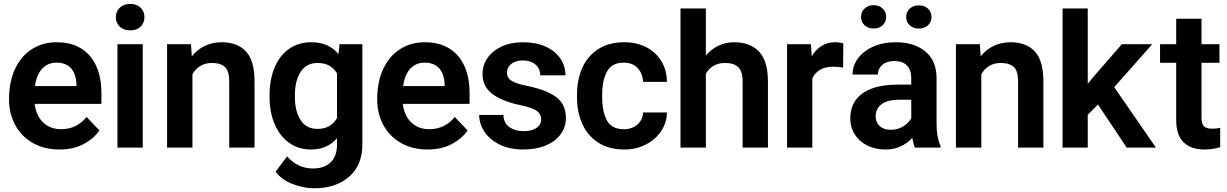

<svg xmlns="http://www.w3.org/2000/svg" viewBox="-20 -764 6353 994"><path d="M26.7 -249.3Q26.7 -340 57.8 -406.7Q89 -473.3 144.8 -509.3Q200.7 -545.3 273 -545.3Q349 -545.3 400.8 -512.7Q452.7 -480 478.8 -421Q505 -362 505 -282.7V-226.3H159.3Q163.7 -188 181 -158.3Q198.3 -128.7 227.7 -111.8Q257 -95 296 -95Q336.7 -95 370 -111.2Q403.3 -127.3 428.3 -158.3L494.7 -88.7Q465.7 -46.3 413 -18.2Q360.3 10 287.7 10Q208.3 10 149.2 -24.2Q90 -58.3 58.3 -117.5Q26.7 -176.7 26.7 -249.3ZM161 -318.3H376V-329Q374.3 -361 363.5 -385.8Q352.7 -410.7 330.2 -425.2Q307.7 -439.7 272.3 -439.7Q241 -439.7 217.8 -425Q194.7 -410.3 180.5 -383.3Q166.3 -356.3 161 -318.3Z M654.3 -743.7Q688 -743.7 707.8 -724.5Q727.7 -705.3 727.7 -675.1Q727.7 -645.1 707.8 -625.9Q688 -606.7 654.3 -606.7Q620.5 -606.7 600.1 -625.9Q579.7 -645.1 579.7 -675Q579.7 -704.7 600.1 -724.2Q620.5 -743.7 654.3 -743.7ZM588 -535.3H719V0H588Z M845 -535.3H968.7L973 -472.3Q1001 -507.7 1040.5 -526.5Q1080 -545.3 1128 -545.3Q1209 -545.3 1253.3 -497.7Q1297.7 -450 1297.7 -343.3V0H1166.7V-344.3Q1166.7 -396 1144.7 -417Q1122.7 -438 1076.3 -438Q1043 -438 1017.2 -422.5Q991.3 -407 976.3 -379.3V0H845Z M1591.3 -545.3Q1637.7 -545.3 1672.8 -529.7Q1708 -514 1732.3 -483.7L1737.7 -535.3H1856V-16.3Q1856 90.7 1787.7 150.7Q1719.3 210.7 1606 210.7Q1553 210.7 1495.8 189Q1438.7 167.3 1406.7 125L1466.3 45.7Q1493.3 76.3 1527.3 92.3Q1561.3 108.3 1599.7 108.3Q1659.3 108.3 1692 76.3Q1724.7 44.3 1724.7 -15V-48Q1700 -20 1666.7 -5Q1633.3 10 1590.3 10Q1525.7 10 1476.8 -24.8Q1428 -59.7 1401.8 -121.3Q1375.7 -183 1375.7 -261.3V-271.7Q1375.7 -353 1401.8 -415Q1428 -477 1476.7 -511.2Q1525.3 -545.3 1591.3 -545.3ZM1623.7 -96.7Q1660 -96.7 1684.5 -111.3Q1709 -126 1724.7 -152.7V-384.3Q1709 -410 1684.5 -424Q1660 -438 1624.7 -438Q1566 -438 1536.3 -392Q1506.7 -346 1506.7 -271.7V-261.3Q1506.7 -188.7 1536 -142.7Q1565.3 -96.7 1623.7 -96.7Z M1932.7 -249.3Q1932.7 -340 1963.8 -406.7Q1995 -473.3 2050.8 -509.3Q2106.7 -545.3 2179 -545.3Q2255 -545.3 2306.8 -512.7Q2358.7 -480 2384.8 -421Q2411 -362 2411 -282.7V-226.3H2065.3Q2069.7 -188 2087 -158.3Q2104.3 -128.7 2133.7 -111.8Q2163 -95 2202 -95Q2242.7 -95 2276 -111.2Q2309.3 -127.3 2334.3 -158.3L2400.7 -88.7Q2371.7 -46.3 2319 -18.2Q2266.3 10 2193.7 10Q2114.3 10 2055.2 -24.2Q1996 -58.3 1964.3 -117.5Q1932.7 -176.7 1932.7 -249.3ZM2067 -318.3H2282V-329Q2280.3 -361 2269.5 -385.8Q2258.7 -410.7 2236.2 -425.2Q2213.7 -439.7 2178.3 -439.7Q2147 -439.7 2123.8 -425Q2100.7 -410.3 2086.5 -383.3Q2072.3 -356.3 2067 -318.3Z M2669 -220.7Q2578.3 -240.3 2528.2 -278.5Q2478 -316.7 2478 -381.3Q2478 -426 2503.5 -463.3Q2529 -500.7 2576.7 -523Q2624.3 -545.3 2687.3 -545.3Q2754.7 -545.3 2804.2 -523Q2853.7 -500.7 2880.5 -461.8Q2907.3 -423 2907.3 -374H2777Q2777 -395.3 2766.8 -412.7Q2756.7 -430 2736.3 -440.5Q2716 -451 2687.3 -451Q2661 -451 2642.2 -442.3Q2623.3 -433.7 2614 -419.3Q2604.7 -405 2604.7 -387.7Q2604.7 -370 2614.3 -358Q2624 -346 2646.7 -336.7Q2669.3 -327.3 2710.3 -319Q2809 -298.7 2859.3 -261.5Q2909.7 -224.3 2909.7 -152.7Q2909.7 -106 2882.5 -68.8Q2855.3 -31.7 2805.3 -10.8Q2755.3 10 2689 10Q2618 10 2566.2 -15.8Q2514.3 -41.7 2487.5 -82.8Q2460.7 -124 2460.7 -169H2586Q2587.7 -126.3 2617.5 -105.7Q2647.3 -85 2691 -85Q2719.3 -85 2740 -93Q2760.7 -101 2771.3 -114.8Q2782 -128.7 2782 -146.7Q2782 -173 2758.8 -190Q2735.7 -207 2669 -220.7Z M3309.3 -181.7H3432.7Q3432 -128 3402.2 -84.2Q3372.3 -40.3 3322.5 -15.2Q3272.7 10 3212.3 10Q3132.7 10 3077.5 -25.5Q3022.3 -61 2994.8 -122Q2967.3 -183 2967.3 -259.3V-275.3Q2967.3 -352 2994.8 -413.2Q3022.3 -474.3 3077.3 -509.8Q3132.3 -545.3 3211.7 -545.3Q3276 -545.3 3325.7 -519.7Q3375.3 -494 3403.7 -447.8Q3432 -401.7 3432.7 -340.3H3309.3Q3307.3 -383.7 3281 -411.7Q3254.7 -439.7 3209 -439.7Q3147.7 -439.7 3122.7 -394Q3097.7 -348.3 3097.7 -275.3V-259.3Q3097.7 -185.7 3122.2 -140.3Q3146.7 -95 3209.7 -95Q3252 -95 3279.7 -119.2Q3307.3 -143.3 3309.3 -181.7Z M3503 -720.3H3634.3V-476.7Q3661.7 -509.3 3699 -527.3Q3736.3 -545.3 3780 -545.3Q3863.7 -545.3 3909.7 -496.7Q3955.7 -448 3955.7 -341.3V0H3824.7V-342.3Q3824.7 -394 3802.3 -416Q3780 -438 3734.3 -438Q3699.7 -438 3674.2 -423.5Q3648.7 -409 3634.3 -382V0H3503Z M4054.7 -535.3H4178.3L4182.3 -472Q4202.7 -507 4233.2 -526.2Q4263.7 -545.3 4303.3 -545.3Q4314.3 -545.3 4327 -543.5Q4339.7 -541.7 4346 -539L4344.7 -414.7Q4337 -415.7 4329.3 -416Q4313.3 -418.7 4295.3 -418.7Q4253 -418.7 4225.7 -402.8Q4198.3 -387 4185.3 -357.7V0H4054.7Z M4503 -737.3Q4531.3 -737.3 4549.5 -719.8Q4567.7 -702.3 4567.7 -676.7Q4567.7 -650.7 4549.8 -633.5Q4532 -616.3 4503 -616.3Q4474 -616.3 4455.8 -633.5Q4437.7 -650.7 4437.7 -676.7Q4437.7 -702.3 4456.2 -719.8Q4474.7 -737.3 4503 -737.3ZM4737 -736.3Q4766 -736.3 4784.2 -719.2Q4802.3 -702 4802.3 -675.7Q4802.3 -650.3 4784.2 -633.2Q4766 -616 4737 -616Q4708 -616 4689.7 -633.2Q4671.3 -650.3 4671.3 -675.7Q4671.3 -702 4689.7 -719.2Q4708 -736.3 4737 -736.3ZM4610.7 -448Q4584.3 -448 4565 -439.2Q4545.7 -430.3 4535.3 -414.2Q4525 -398 4525 -378L4393.7 -378Q4393.7 -423 4421.5 -461.3Q4449.3 -499.7 4500.3 -522.5Q4551.3 -545.3 4617.7 -545.3Q4713 -545.3 4770.8 -497.5Q4828.7 -449.7 4828.7 -359V-127Q4828.7 -87.3 4834 -58.7Q4839.3 -30 4849.7 -8V0H4716.7Q4709.3 -15.7 4703 -49.7Q4677.7 -22.7 4643 -6.3Q4608.3 10 4563.7 10Q4512 10 4470.5 -10.5Q4429 -31 4405.5 -67.7Q4382 -104.3 4382 -150Q4382 -206.7 4410.3 -246Q4438.7 -285.3 4493.8 -305.7Q4549 -326 4628 -326H4697.7V-360Q4697.7 -400.7 4675.8 -424.3Q4654 -448 4610.7 -448ZM4697.7 -151.3V-247.7H4635.7Q4574.3 -247.7 4543.8 -224.3Q4513.3 -201 4513.3 -161Q4513.3 -131 4534 -111.5Q4554.7 -92 4590.7 -92Q4627.7 -92 4656 -109.5Q4684.3 -127 4697.7 -151.3Z M4929 -535.3H5052.7L5057 -472.3Q5085 -507.7 5124.5 -526.5Q5164 -545.3 5212 -545.3Q5293 -545.3 5337.3 -497.7Q5381.7 -450 5381.7 -343.3V0H5250.7V-344.3Q5250.7 -396 5228.7 -417Q5206.7 -438 5160.3 -438Q5127 -438 5101.2 -422.5Q5075.3 -407 5060.3 -379.3V0H4929Z M5481 -720.3H5611.3V-330.3L5644.7 -370.7L5788 -535.3H5945.3L5748.3 -312.7L5964.3 0H5813L5664.3 -223L5611.3 -169.7V0H5481Z M6255.7 -97.7Q6277 -97.7 6297 -102.3V-2Q6258 10 6215.3 10Q6146.3 10 6107.8 -27Q6069.3 -64 6069.3 -144.3V-439H5985.7V-535.3H6069.3V-667H6200.3V-535.3H6293.3V-439H6200.3V-155.7Q6200.3 -121.7 6213.5 -109.7Q6226.7 -97.7 6255.7 -97.7Z"/></svg>

Font: FreesentationVF
Style: Regular
Weight: 400
Designer: glyphs from Roboto by Christian Robertson / Hangul glyphs from Noto Sans CJK(Source Han Sans) by Jang Soo-young and Kang
Foundry: PT&
Version: Version 2.001;Glyphs 3.3.1 (3343)